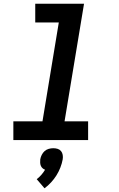

<svg xmlns="http://www.w3.org/2000/svg" viewBox="-20 -755 640 1035"><path d="M52 0V-101H209L297 -634H170V-735H433L328 -101H455V0ZM220 260 178 211Q191 201 202.5 188Q214 175 223 160Q215 157 209 151.5Q203 146 200 138.5Q197 131 196.5 122Q196 113 197 104Q199 92 205 80Q211 68 220.5 59.5Q230 51 242.5 47.5Q255 44 267 44Q280 44 291 47.5Q302 51 309 59.5Q316 68 318 80Q320 92 318 104Q314 126 305.5 148Q297 170 284.5 190Q272 210 255.5 228Q239 246 220 260Z"/></svg>

Font: Iosevka Slab Extended Oblique
Style: Bold
Weight: 700
Width: 7
Italic angle: -9°
Monospace: yes
Designer: Belleve Invis
Foundry: Belleve Invis
Version: Version 11.1.1; ttfautohint (v1.8.3)